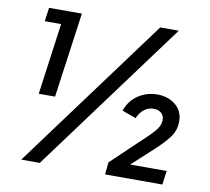

<svg xmlns="http://www.w3.org/2000/svg" viewBox="-81 -836 1012 927"><g transform="rotate(10 424.5 -372.5)"><path d="M109 -328 157 -678H77L86 -745H247L189 -328ZM81 0 631 -745H722L172 0ZM492 0 498 -60 621 -177Q659 -212 680.5 -234Q702 -256 711 -272.5Q720 -289 720 -307Q720 -328 706 -340.5Q692 -353 669 -353Q642 -353 621.5 -336.5Q601 -320 590 -293L522 -318Q538 -367 580 -395.5Q622 -424 674 -424Q728 -424 764 -394Q800 -364 800 -314Q800 -267 771.5 -231.5Q743 -196 711 -167L603 -68H782L773 0Z"/></g></svg>

Font: Plus Jakarta Sans Medium
Style: Italic
Weight: 500
Italic angle: -8°
Designer: Gumpita Rahayu
Foundry: Tokotype
Version: Version 2.071; ttfautohint (v1.8.4.7-5d5b);gftools[0.9.29]